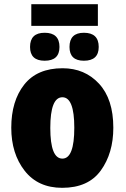

<svg xmlns="http://www.w3.org/2000/svg" viewBox="-20 -890 603 920"><path d="M523 -278Q523 -415 454.5 -489Q386 -563 280 -563Q158 -563 96 -484.5Q34 -406 34 -278Q34 -154 98 -72Q162 10 278 10Q403 10 463 -73Q523 -156 523 -278ZM221 -277Q221 -424 279 -424Q336 -424 336 -278Q336 -130 279 -130Q221 -130 221 -277ZM449 -870H130V-766H449ZM382 -733Q313 -733 313 -665Q313 -599 382 -599Q453 -599 453 -665Q453 -733 382 -733ZM194 -733Q124 -733 124 -665Q124 -599 194 -599Q265 -599 265 -665Q265 -733 194 -733Z"/></svg>

Font: Noto Sans Display SemiCondensed Black
Style: Regular
Weight: 900
Width: 4
Designer: Monotype Design Team
Foundry: Monotype Imaging Inc.
Version: Version 1.900